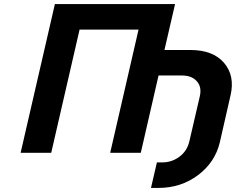

<svg xmlns="http://www.w3.org/2000/svg" viewBox="-20 -749 1156 941"><path d="M959 -276Q970 -322 945 -350.5Q920 -379 872 -379H757L670 0H520L659 -604H370L231 0H81L249 -729H838L786 -504H913Q1024 -504 1078 -441Q1132 -378 1110 -282L1057 -50Q1034 46 951 109Q867 172 757 172H720L749 47H774Q822 47 859.5 19Q897 -9 908 -56Z"/></svg>

Font: Miedinger
Style: Bold-Italic
Weight: 700
Italic angle: -13°
Version: Version 001.000